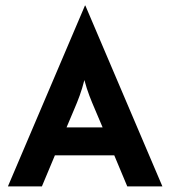

<svg xmlns="http://www.w3.org/2000/svg" viewBox="-20 -667 609 687"><path d="M8.3 0H129.9L176.4 -111.1H388.9L435.4 0H561.1L285.4 -647.2H284ZM218.1 -211.1 245.1 -275C259.7 -309 271.5 -338.9 281.9 -380.6C293.1 -338.2 305.6 -309 320.1 -275L347.2 -211.1Z"/></svg>

Font: Afacad
Style: Bold
Weight: 700
Designer: Kristian Moeller
Foundry: Dicotype
Version: Version 1.000